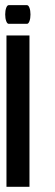

<svg xmlns="http://www.w3.org/2000/svg" viewBox="-25 -722 213 742"><path d="M79.1 -702.1Q85 -702.1 88.9 -691.7Q92.8 -681.2 92.8 -666Q92.8 -650.9 88.9 -640.4Q85 -629.9 79.1 -629.9H8.8Q2.9 -629.9 -1 -640.4Q-4.9 -650.9 -4.9 -666Q-4.9 -681.2 -1 -691.7Q2.9 -702.1 8.8 -702.1ZM0 0V-585H88.9V0Z"/></svg>

Font: Favorite Color
Style: Regular
Weight: 400
Designer: Bryce Wilner
Version: Version 1.000;PS 1.0;hotconv 16.6.51;makeotf.lib2.5.65220 DE